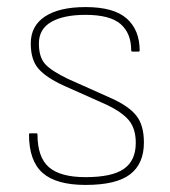

<svg xmlns="http://www.w3.org/2000/svg" viewBox="-20 -511 481 543"><path d="M222 12Q139 12 100.5 -22Q62 -56 62 -131Q62 -134 66 -134H82Q86 -134 86 -131Q86 -66 118.5 -38Q151 -10 222 -10Q297 -10 330.5 -33.5Q364 -57 364 -107Q364 -146 345.5 -169.5Q327 -193 281 -215L160 -269Q110 -292 88.5 -317Q67 -342 67 -388Q67 -438 107.5 -464.5Q148 -491 222 -491Q302 -491 338.5 -458.5Q375 -426 375 -368Q375 -365 371 -365H355Q351 -365 351 -369Q351 -417 321 -443Q291 -469 222 -469Q160 -469 125 -449Q90 -429 90 -388Q90 -349 108 -329.5Q126 -310 172 -288L295 -233Q344 -211 365.5 -184Q387 -157 387 -108Q387 -48 348 -18Q309 12 222 12Z"/></svg>

Font: Sofia Sans Thin
Style: Regular
Weight: 250
Designer: Botio Nikoltchev, Ani Petrova
Foundry: lettersoup
Version: Version 4.101